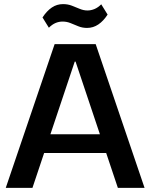

<svg xmlns="http://www.w3.org/2000/svg" viewBox="-20 -915 732 935"><path d="M246 -700H446L684 0H554L348 -615H344L138 0H8ZM169 -261H522V-170H169ZM187 -830Q208 -862 232.5 -878.5Q257 -895 287 -895Q310 -895 329.5 -887.5Q349 -880 368 -872Q387 -864 406 -864Q423 -864 440 -871Q457 -878 473 -894L504 -844Q484 -813 459 -796Q434 -779 404 -779Q381 -779 361.5 -787Q342 -795 323.5 -802.5Q305 -810 285 -810Q267 -810 250.5 -803Q234 -796 218 -780Z"/></svg>

Font: Pathway Extreme 12pt SemiBold
Style: Regular
Weight: 600
Version: Version 1.001;gftools[0.9.26]